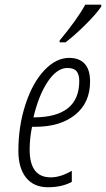

<svg xmlns="http://www.w3.org/2000/svg" viewBox="-20 -786 450 816"><path d="M233.4 -606V-613.8Q308.1 -703.6 342.3 -766.1H410.2V-757.8Q389.2 -726.6 342.5 -680.4Q295.9 -634.3 258.3 -606ZM285.2 -13.2Q243.7 9.8 183.6 9.8Q123.5 9.8 90.8 -31Q58.1 -71.8 58.1 -145Q58.1 -249.5 88.1 -341.8Q118.2 -434.1 168.2 -487.1Q218.3 -540 273.9 -540Q316.9 -540 339.8 -515.1Q362.8 -490.2 362.8 -439.5Q362.8 -349.1 299.3 -298.1Q235.8 -247.1 129.9 -247.1Q126 -247.1 122.1 -247.1H116.2Q106 -198.7 106 -149.9Q106 -32.2 195.8 -32.2Q236.8 -32.2 285.2 -60.1ZM266.1 -497.1Q222.2 -497.1 183.3 -439.5Q144.5 -381.8 122.1 -287.1Q316.9 -287.1 316.9 -441.9Q316.9 -469.2 305.4 -483.2Q293.9 -497.1 266.1 -497.1Z"/></svg>

Font: Open Sans Hebrew Condensed Light
Style: Italic
Weight: 300
Width: 3
Italic angle: -12°
Foundry: Ascender Corporation, Yanek Iontef
Version: Version 2.001;PS 002.001;hotconv 1.0.70;makeotf.lib2.5.58329